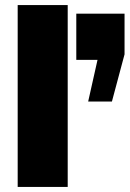

<svg xmlns="http://www.w3.org/2000/svg" viewBox="-20 -740 513 760"><path d="M248 -720V0H50V-720ZM366 -503H282V-686H473V-525L423 -338H329Z"/></svg>

Font: Chivo Black
Style: Regular
Weight: 900
Designer: Hector Gatti
Foundry: Omnibus-Type
Version: Version 1.007